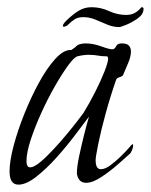

<svg xmlns="http://www.w3.org/2000/svg" viewBox="-20 -499 410 522"><path d="M30 3Q6 3 6 -33Q6 -61 17 -102.5Q28 -144 46 -189Q64 -234 85.5 -273.5Q107 -313 129.5 -338Q152 -363 171 -363H174L185 -371Q190 -377 197.5 -379Q205 -381 213 -381Q233 -381 255 -373Q277 -365 285 -365Q292 -365 295.5 -373Q299 -381 311 -381Q325 -381 330.5 -375Q336 -369 336 -359Q336 -345 328 -326.5Q320 -308 315 -296Q314 -292 306 -289.5Q298 -287 296 -283Q280 -237 267 -189.5Q254 -142 247 -107Q240 -72 240 -64Q240 -39 254 -39Q266 -39 280 -49.5Q294 -60 307.5 -73Q321 -86 330 -96.5Q339 -107 340 -107Q342 -107 342 -103Q342 -99 339 -91Q336 -83 332 -80Q322 -71 301 -52.5Q280 -34 256 -18Q232 -2 214 -2Q193 -2 189 -27Q189 -45 195 -73.5Q201 -102 208.5 -132Q216 -162 222 -182Q207 -162 183.5 -131Q160 -100 132.5 -69.5Q105 -39 78 -18Q51 3 30 3ZM62 -44Q72 -44 88.5 -57.5Q105 -71 124.5 -92Q144 -113 161.5 -134Q179 -155 191.5 -171.5Q204 -188 207 -192Q223 -218 238.5 -248.5Q254 -279 264 -304.5Q274 -330 274 -340Q274 -346 269 -346H266Q256 -346 245.5 -348Q235 -350 221 -350Q207 -350 191 -346Q182 -344 165.5 -321.5Q149 -299 129.5 -265Q110 -231 92.5 -192.5Q75 -154 63.5 -119Q52 -84 52 -61Q52 -44 62 -44ZM304.1 -425.4Q287.3 -425.4 271 -432.4Q254.7 -439.4 238.9 -445.9Q223.1 -452.4 206.3 -452.4Q191.4 -452.4 182 -445.9Q172.7 -439.4 166.2 -432.9Q159.8 -426.4 152.9 -426.4Q150.9 -426.4 150.9 -428.4Q150.9 -433.4 159.8 -442.4Q168.7 -451.4 179.1 -459.4Q189.5 -467.4 193.4 -469.4Q209.2 -479.4 229 -479.4Q253.7 -479.4 276.4 -468.9Q299.1 -458.4 322.9 -458.4Q336.7 -458.4 346.6 -463.9Q356.5 -469.4 364.4 -479.4Q370.3 -479.4 370.3 -475.4Q370.3 -460.4 355 -449.4Q339.7 -438.4 323.9 -431.9Q308 -425.4 304.1 -425.4Z"/></svg>

Font: Bilbo
Style: Regular
Weight: 400
Designer: Robert E. Leuschke
Foundry: Robert E. Leuschke
Version: Version 1.100